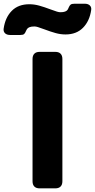

<svg xmlns="http://www.w3.org/2000/svg" viewBox="-85 -1035 522 1055"><path d="M93.8 -39.1V-710.9Q93.8 -730 103.8 -740Q113.8 -750 132.8 -750H218.8Q237.8 -750 247.8 -740Q257.8 -730 257.8 -710.9V-39.1Q257.8 -20 247.8 -10Q237.8 0 218.8 0H132.8Q113.8 0 103.8 -10Q93.8 -20 93.8 -39.1ZM-64.9 -878.1Q-56.2 -939 -20.4 -975.3Q15.3 -1011.7 76.2 -1011.7Q103.1 -1011.7 130.6 -1004.1Q158 -996.5 193.8 -983Q216.7 -974.7 227.7 -971.2Q238.8 -967.8 246.6 -967.8Q263.2 -967.8 272.5 -971.4Q281.7 -975.1 285.4 -980Q289.1 -984.9 292.5 -993.7Q296.9 -1004.4 303 -1009.5Q309.1 -1014.6 325.2 -1014.6H379.9Q399 -1014.6 408.8 -1004.9Q418.6 -995.1 416 -979.5Q407.2 -919 371 -882.4Q334.8 -845.7 274.9 -845.7Q248 -845.7 220.5 -853.3Q193.1 -860.9 157.2 -874.4Q134.4 -882.7 123.3 -886.2Q112.3 -889.6 104.5 -889.6Q87.4 -889.6 78.1 -886Q68.8 -882.3 64.9 -877.2Q61 -872.1 57.1 -863.3Q53.2 -853 47.4 -847.9Q41.5 -842.8 25.9 -842.8H-28.8Q-47.9 -842.8 -57.7 -852.6Q-67.5 -862.5 -64.9 -878.1Z"/></svg>

Font: Gyrochrome
Style: Regular
Weight: 400
Designer: David Moles
Foundry: David Moles
Version: Version 1.005;Glyphs 3.2.3 (3260)